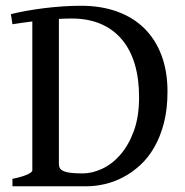

<svg xmlns="http://www.w3.org/2000/svg" viewBox="-20 -650 647 670"><path d="M230 -585.4Q207.5 -585.4 185.5 -584V-80.1Q185.5 -69.3 189.5 -62Q195.8 -53.2 213.9 -49.1Q231.9 -44.9 269.5 -44.9Q301.3 -44.9 335.9 -60.8Q370.6 -76.7 399.4 -109.4Q428.2 -142.1 446.8 -192.1Q465.3 -242.2 465.3 -311Q465.3 -376 450 -427Q434.6 -478 404.5 -513.2Q374.5 -548.3 330.8 -566.9Q287.1 -585.4 230 -585.4ZM564.5 -330.1Q564.5 -269 552 -220.9Q539.6 -172.9 518.3 -136Q497.1 -99.1 469 -73.5Q440.9 -47.9 409.7 -31.5Q378.4 -15.1 345.7 -7.6Q313 0 282.7 0H23.4V-25.9Q56.6 -32.7 74.7 -40.8Q92.8 -48.8 92.8 -55.7V-575.2Q73.7 -572.8 56.2 -570.3Q38.6 -567.9 23.4 -565.4L18.1 -600.6Q40.5 -606.4 70.3 -611.8Q100.1 -617.2 132.8 -621.3Q165.5 -625.5 199.2 -627.7Q232.9 -629.9 262.7 -629.9Q333 -629.9 388.9 -609.6Q444.8 -589.4 483.9 -550.8Q522.9 -512.2 543.7 -456.5Q564.5 -400.9 564.5 -330.1Z"/></svg>

Font: Gentium Book Basic
Style: Regular
Weight: 400
Designer: J. Victor Gaultney and Annie Olsen
Foundry: SIL International
Version: Version 1.102; 2013; Maintenance release